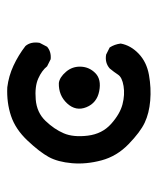

<svg xmlns="http://www.w3.org/2000/svg" viewBox="28 -474 443 540"><g transform="rotate(90 250.0 -203.5)"><path d="M225 -2Q193 -6 164 -19.5Q135 -33 109 -53Q96 -68 100 -93L111 -114Q125 -126 146 -124L166 -114Q178 -99 200.5 -89Q223 -79 259.5 -82Q296 -85 319.5 -109.5Q343 -134 354.5 -161Q366 -188 361 -228.5Q356 -269 328 -294Q300 -319 273 -326Q246 -333 221.5 -329Q197 -325 189.5 -313.5Q182 -302 172 -290Q156 -276 133 -280L113 -290Q104 -304 102 -321Q107 -349 130.5 -371.5Q154 -394 190.5 -400.5Q227 -407 262.5 -404Q298 -401 324.5 -388.5Q351 -376 385 -343Q419 -310 430.5 -267Q442 -224 438.5 -184Q435 -144 421 -118.5Q407 -93 375 -59Q343 -25 305.5 -12.5Q268 0 225 -2ZM213 -147Q197 -149 181.5 -167Q166 -185 167 -209Q168 -233 185.5 -250Q203 -267 236 -260.5Q269 -254 281 -224.5Q293 -195 270.5 -170.5Q248 -146 213 -147Z"/></g></svg>

Font: Kosefont JP
Style: Regular
Weight: 400
Designer: Nozomi Seto 瀬戸のぞみ
Version: Version 3.00;June 19, 2020